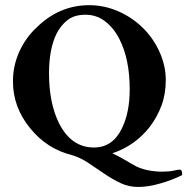

<svg xmlns="http://www.w3.org/2000/svg" viewBox="-20 -607 733 752"><path d="M684 57.3Q693.3 57.3 693.3 73.3V78.7Q657.3 97.3 608.7 111.3Q560 125.3 522 125.3Q484 125.3 452 110Q420 94.7 389.3 74Q358.7 53.3 327.3 32Q296 10.7 260 0Q164 -24 98.7 -104Q30.7 -186.7 30.7 -288Q30.7 -349.3 55.3 -404Q80 -458.7 122.7 -498.7Q212 -586.7 329.3 -586.7Q388 -586.7 442 -563.3Q496 -540 538 -499.3Q580 -458.7 604.7 -404Q629.3 -349.3 629.3 -294Q629.3 -238.7 612.7 -194Q596 -149.3 568 -112Q509.3 -36 420 -6.7Q450.7 8 472.7 21.3Q494.7 34.7 514.7 45.3Q558.7 65.3 616 65.3Q642.7 65.3 660.7 61.3Q678.7 57.3 684 57.3ZM201.3 -474.7Q172 -414.7 172 -320Q172 -204 210.7 -125.3Q258.7 -29.3 348 -29.3Q421.3 -29.3 457.3 -104Q488 -165.3 488 -257.3Q488 -374.7 448 -453.3Q426.7 -496 392.7 -522.7Q358.7 -549.3 314.7 -549.3Q270.7 -549.3 244 -528Q217.3 -506.7 201.3 -474.7Z"/></svg>

Font: Ramaraja
Style: Regular
Weight: 400
Designer: Appaji Ambarisha Darbha
Foundry: Andhrapradesh Society for Knowledge Networks
Version: Version 1.0.4; ttfautohint (v1.2.25-373a) -l 7 -r 28 -G 50 -